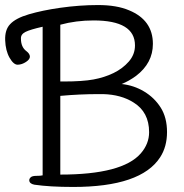

<svg xmlns="http://www.w3.org/2000/svg" viewBox="-33 -731 730 761"><path d="M502 -551Q502 -650 338 -650Q268 -650 206 -633V-408H219Q294 -408 337.5 -416Q381 -424 417 -441.5Q453 -459 477.5 -487Q502 -515 502 -551ZM357 -358Q283 -358 206 -351V-39Q452 -39 525 -123Q558 -161 558 -207Q558 -287 496 -325Q447 -356 376 -358ZM136 -625Q87 -614 68 -604.5Q49 -595 50 -578Q50 -544 72 -528Q85 -518 85.5 -507Q86 -496 70 -485.5Q54 -475 37.5 -474.5Q21 -474 5 -502Q-11 -530 -12.5 -571.5Q-14 -613 7 -635Q29 -659 82 -674.5Q135 -690 205 -700Q282 -711 356 -711Q430 -711 479 -690Q573 -651 573 -557Q573 -481 506 -430Q477 -409 449 -398Q497 -393 538 -368.5Q579 -344 604 -304.5Q629 -265 629 -207.5Q629 -150 602 -108Q526 10 257 10Q164 10 103 1Q83 -3 83 -17Q83 -23 89 -28.5Q95 -34 111.5 -34Q128 -34 136 -36Z"/></svg>

Font: LXGW WenKai
Style: Regular
Weight: 400
Designer: LXGW / Fontworks Inc.
Foundry: LXGW / Fontworks Inc.
Version: Version 1.520; June 14, 2025